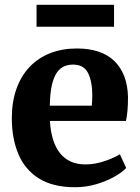

<svg xmlns="http://www.w3.org/2000/svg" viewBox="-20 -773 588 804"><path d="M294.5 11Q201 11 142.5 -26Q84 -63 56.8 -128.2Q29.5 -193.5 29.5 -278Q29.5 -347 49 -401.2Q68.5 -455.5 104.2 -493Q140 -530.5 190 -550.2Q240 -570 301.5 -570Q405.5 -570 459.5 -516.8Q513.5 -463.5 516 -367.5Q516 -334 513.8 -309.5Q511.5 -285 507.5 -266.5H189Q191.5 -223 202 -189.2Q212.5 -155.5 231 -132Q249.5 -108.5 276 -96.5Q302.5 -84.5 337.5 -84.5Q378 -84.5 418.5 -98.5Q459 -112.5 482 -127L508.5 -69.5Q493 -52.5 460.2 -33.8Q427.5 -15 384.2 -2Q341 11 294.5 11ZM188.5 -330.5H364.5Q365 -341 365.8 -351.5Q366.5 -362 366.5 -372.5Q366.5 -431.5 348.8 -467Q331 -502.5 286 -502.5Q265.5 -502.5 248.2 -495Q231 -487.5 218 -468.8Q205 -450 197.2 -416.5Q189.5 -383 188.5 -330.5ZM457.5 -753V-661H133V-753Z"/></svg>

Font: Merriweather Light 18pt ExtraBold
Style: Regular
Weight: 800
Version: Version 2.100